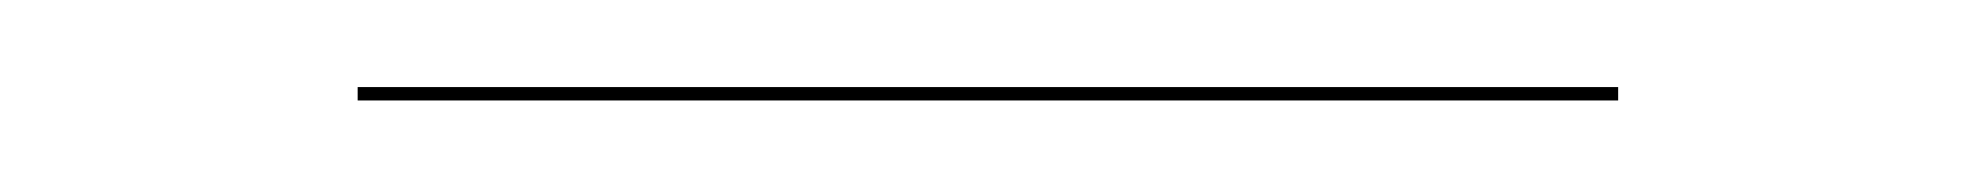

<svg xmlns="http://www.w3.org/2000/svg" viewBox="-20 -496 442 43"><path d="M60.1 -476.5H342.4V-473.5H60.1Z"/></svg>

Font: Bodoni* 72pt Medium
Style: Regular
Weight: 500
Version: Version 2.3